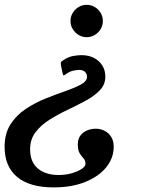

<svg xmlns="http://www.w3.org/2000/svg" viewBox="-60 -552 639 813"><path d="M208 -297Q201 -293 198.8 -289.8Q196.5 -286.5 198 -276.5L204 -247Q206.5 -234 208.5 -233Q210.5 -232 217.5 -237Q233.5 -249 249.2 -252.5Q265 -256 274 -256Q291.5 -256 300 -247.5Q308.5 -239 308.5 -227Q308.5 -208.5 283.2 -194.5Q258 -180.5 218.2 -166.8Q178.5 -153 134 -135.2Q89.5 -117.5 49.8 -91.2Q10 -65 -15.2 -26Q-40.5 13 -40.5 70Q-40.5 152.5 12.2 197Q65 241.5 167 241.5Q245 241.5 302.2 218Q359.5 194.5 390.5 155.5Q421.5 116.5 421.5 69.5Q421.5 44 410.5 27Q399.5 10 382.2 1.5Q365 -7 346 -7Q327 -7 309.5 0Q292 7 280.8 21.5Q269.5 36 269.5 58.5Q269.5 85.5 277.8 98Q286 110.5 294 119.2Q302 128 302 142Q302 152.5 286 163.2Q270 174 244.2 181.5Q218.5 189 188.5 189Q132.5 189 100 161.2Q67.5 133.5 67.5 80Q67.5 38 90.5 7.8Q113.5 -22.5 149.8 -45.2Q186 -68 226.8 -87.2Q267.5 -106.5 303.5 -126Q339.5 -145.5 362.8 -169.8Q386 -194 386 -227.5Q386 -254.5 373 -275Q360 -295.5 337.5 -307Q315 -318.5 284.5 -318.5Q271 -318.5 250 -315Q229 -311.5 208 -297ZM375.5 -463Q375.5 -482 366.2 -497.5Q357 -513 341.5 -522.2Q326 -531.5 307 -531.5Q288 -531.5 272.8 -522.2Q257.5 -513 248 -497.5Q238.5 -482 238.5 -463Q238.5 -444 248 -428.8Q257.5 -413.5 272.8 -404Q288 -394.5 307 -394.5Q326 -394.5 341.5 -404Q357 -413.5 366.2 -428.8Q375.5 -444 375.5 -463Z"/></svg>

Font: Besley Medium
Style: Italic
Weight: 500
Italic angle: -13°
Designer: Owen Earl
Foundry: indestructible type*
Version: Version 2.001